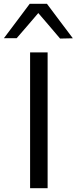

<svg xmlns="http://www.w3.org/2000/svg" viewBox="-64 -988 402 1008"><path d="M94 0Q94 -59.5 94 -114.5Q94 -169.5 94 -235.5V-474.5Q94 -542 94 -597.8Q94 -653.5 94 -713H186Q186 -653.5 186 -597.8Q186 -542 186 -474.5V-235.5Q186 -169.5 186 -114.5Q186 -59.5 186 0ZM251.5 -785.5Q220 -823 188.8 -859.2Q157.5 -895.5 125 -933.5H149Q117 -896 86.2 -860Q55.5 -824 23.5 -787.5H-43.5Q-10 -832 24 -877.2Q58 -922.5 92 -968H182.5Q216.5 -922.5 250.5 -877.2Q284.5 -832 318.5 -787Z"/></svg>

Font: Commissioner Thin
Style: Regular
Weight: 400
Version: Version 1.000